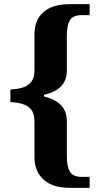

<svg xmlns="http://www.w3.org/2000/svg" viewBox="-20 -780 482 925"><path d="M317 125Q233 125 189.5 85Q146 45 146 -23V-194Q146 -232 130.5 -251.5Q115 -271 88.5 -279Q62 -287 30 -288V-349Q62 -350 88.5 -358Q115 -366 130.5 -385.5Q146 -405 146 -442V-614Q146 -684 189.5 -722Q233 -760 317 -760H412V-707H373Q331 -707 316.5 -682.5Q302 -658 302 -610V-440Q302 -395 276 -366Q250 -337 192 -323V-315Q249 -301 275.5 -271.5Q302 -242 302 -197V-26Q302 21 316.5 46.5Q331 72 373 72H412V125Z"/></svg>

Font: Noto Serif Myanmar
Style: Regular
Weight: 400
Designer: Ben Mitchell and the Monotype Design Team
Foundry: Monotype Imaging Inc.
Version: Version 2.106